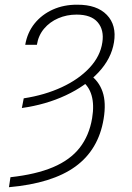

<svg xmlns="http://www.w3.org/2000/svg" viewBox="-20 -573 556 806"><path d="M71.8 -119.6 79.6 -160.2Q168 -173.8 239.5 -207Q311 -240.2 356.2 -288.8Q401.4 -337.4 409.7 -395.5Q417.5 -447.3 390.1 -479.5Q362.8 -511.7 301.3 -511.7Q260.3 -511.7 224.6 -496.3Q189 -481 165 -452.6Q141.1 -424.3 134.8 -384.8H85.9Q94.7 -436.5 125.2 -474.4Q155.8 -512.2 202.1 -533Q248.5 -553.7 304.7 -553.2Q386.7 -553.7 428.5 -510.5Q470.2 -467.3 458.5 -395.5Q447.3 -326.7 393.6 -269.3Q339.8 -211.9 256.3 -172.9Q172.9 -133.8 71.8 -119.6ZM322.3 -233.9 355 -261.2Q395 -233.4 410.6 -187.7Q426.3 -142.1 415 -73.7Q393.6 55.7 296.4 126.2Q199.2 196.8 17.6 212.9L23.9 170.9Q130.9 159.2 202.6 128.9Q274.4 98.6 314.5 47.4Q354.5 -3.9 366.7 -76.7Q376 -132.3 364.5 -172.4Q353 -212.4 322.3 -233.9Z"/></svg>

Font: Inter ExtraLight
Style: Italic
Weight: 250
Italic angle: -9.3988°
Designer: Rasmus Andersson
Foundry: rsms
Version: Version 4.001;git-66647c0bb